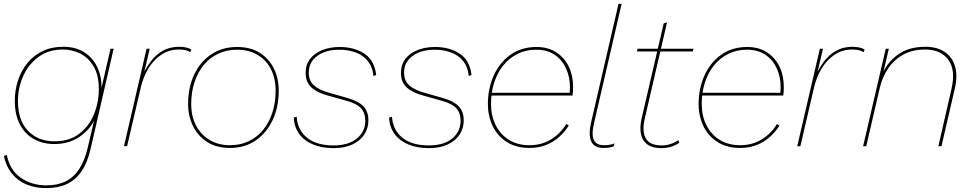

<svg xmlns="http://www.w3.org/2000/svg" viewBox="-27 -750 4984 985"><path d="M209 215Q167 215 130.5 204Q94 193 66 171.5Q38 150 19.5 119.5Q1 89 -7 50L8 45Q23 122 79 161.5Q135 201 212 201Q266 201 307.5 181.5Q349 162 378 119Q407 76 423 8L462 -159L457 -134Q431 -81 377.5 -46Q324 -11 252 -11Q193 -11 147 -36.5Q101 -62 75 -111.5Q49 -161 49 -233Q49 -288 65.5 -338Q82 -388 113.5 -426.5Q145 -465 191 -487.5Q237 -510 297 -510Q370 -510 417.5 -473.5Q465 -437 483.5 -376Q502 -315 487 -241L483 -253L540 -500H556L438 13Q422 84 391 129Q360 174 315 194.5Q270 215 209 215ZM253 -25Q328 -25 378.5 -63Q429 -101 454.5 -162.5Q480 -224 480 -293Q480 -364 453.5 -409Q427 -454 385 -475Q343 -496 296 -496Q222 -496 170.5 -458Q119 -420 92 -359.5Q65 -299 65 -232Q65 -132 117 -78.5Q169 -25 253 -25Z M609 0 725 -500H741L706 -349L701 -356Q720 -399 746 -434Q772 -469 808 -489.5Q844 -510 893 -510Q911 -510 927.5 -506.5Q944 -503 955 -495L948 -482Q938 -490 923 -493Q908 -496 891 -496Q840 -496 800 -469Q760 -442 733.5 -397.5Q707 -353 695 -300L625 0Z M1153 9Q1084 9 1036 -21.5Q988 -52 963 -103.5Q938 -155 938 -216Q938 -302 969.5 -368Q1001 -434 1057.5 -471.5Q1114 -509 1189 -509Q1259 -509 1306.5 -478.5Q1354 -448 1378.5 -397.5Q1403 -347 1403 -285Q1403 -200 1371.5 -133.5Q1340 -67 1284 -29Q1228 9 1153 9ZM1153 -5Q1205 -5 1248 -25Q1291 -45 1322 -82.5Q1353 -120 1370 -171.5Q1387 -223 1387 -285Q1387 -349 1362.5 -396Q1338 -443 1293.5 -469Q1249 -495 1189 -495Q1137 -495 1093.5 -475Q1050 -455 1019 -417.5Q988 -380 971 -329Q954 -278 954 -216Q954 -153 979 -105.5Q1004 -58 1049 -31.5Q1094 -5 1153 -5Z M1685 10Q1623 10 1577.5 -9.5Q1532 -29 1507 -64.5Q1482 -100 1480 -147L1495 -151Q1499 -84 1547.5 -44Q1596 -4 1684 -4Q1761 -4 1804 -39.5Q1847 -75 1847 -131Q1847 -170 1825.5 -194Q1804 -218 1754 -232L1651 -261Q1597 -276 1569 -303Q1541 -330 1541 -376Q1541 -418 1563.5 -447.5Q1586 -477 1626 -493Q1666 -509 1716 -509Q1790 -509 1842 -475Q1894 -441 1903 -365L1889 -360Q1884 -408 1859 -438Q1834 -468 1796 -481.5Q1758 -495 1714 -495Q1644 -495 1600.5 -463Q1557 -431 1557 -378Q1557 -336 1582.5 -313Q1608 -290 1655 -276L1760 -246Q1814 -230 1838.5 -203.5Q1863 -177 1863 -132Q1863 -91 1841 -58.5Q1819 -26 1779 -8Q1739 10 1685 10Z M2174 10Q2112 10 2066.5 -9.5Q2021 -29 1996 -64.5Q1971 -100 1969 -147L1984 -151Q1988 -84 2036.5 -44Q2085 -4 2173 -4Q2250 -4 2293 -39.5Q2336 -75 2336 -131Q2336 -170 2314.5 -194Q2293 -218 2243 -232L2140 -261Q2086 -276 2058 -303Q2030 -330 2030 -376Q2030 -418 2052.5 -447.5Q2075 -477 2115 -493Q2155 -509 2205 -509Q2279 -509 2331 -475Q2383 -441 2392 -365L2378 -360Q2373 -408 2348 -438Q2323 -468 2285 -481.5Q2247 -495 2203 -495Q2133 -495 2089.5 -463Q2046 -431 2046 -378Q2046 -336 2071.5 -313Q2097 -290 2144 -276L2249 -246Q2303 -230 2327.5 -203.5Q2352 -177 2352 -132Q2352 -91 2330 -58.5Q2308 -26 2268 -8Q2228 10 2174 10Z M2689 9Q2621 9 2573 -21.5Q2525 -52 2500.5 -103.5Q2476 -155 2476 -217Q2476 -295 2505.5 -361.5Q2535 -428 2591 -468.5Q2647 -509 2726 -509Q2784 -509 2826 -482Q2868 -455 2890.5 -409Q2913 -363 2913 -305Q2913 -295 2912.5 -283Q2912 -271 2910 -260H2487V-274H2900L2895 -271Q2896 -279 2896.5 -287Q2897 -295 2897 -302Q2897 -355 2877 -399Q2857 -443 2818.5 -469Q2780 -495 2724 -495Q2671 -495 2628 -473.5Q2585 -452 2554.5 -414Q2524 -376 2508 -325.5Q2492 -275 2492 -217Q2492 -156 2516 -108Q2540 -60 2584 -32.5Q2628 -5 2689 -5Q2752 -5 2801 -35.5Q2850 -66 2878 -114L2891 -106Q2871 -74 2841.5 -47.5Q2812 -21 2774 -6Q2736 9 2689 9Z M3070 9Q3022 9 3006.5 -24Q2991 -57 3005 -120L3146 -730H3162L3020 -116Q3007 -61 3019 -33Q3031 -5 3072 -5Q3090 -5 3102 -7.5Q3114 -10 3125 -14L3122 0Q3115 4 3101 6.5Q3087 9 3070 9Z M3366 10Q3322 10 3296 -7.5Q3270 -25 3262 -58.5Q3254 -92 3264 -140L3378 -630L3395 -635L3280 -138Q3266 -75 3286.5 -39.5Q3307 -4 3367 -4Q3392 -4 3413 -11Q3434 -18 3453 -31L3458 -18Q3441 -5 3416.5 2.5Q3392 10 3366 10ZM3240 -486 3244 -500H3531L3527 -486Z M3770 9Q3702 9 3654 -21.5Q3606 -52 3581.5 -103.5Q3557 -155 3557 -217Q3557 -295 3586.5 -361.5Q3616 -428 3672 -468.5Q3728 -509 3807 -509Q3865 -509 3907 -482Q3949 -455 3971.5 -409Q3994 -363 3994 -305Q3994 -295 3993.5 -283Q3993 -271 3991 -260H3568V-274H3981L3976 -271Q3977 -279 3977.5 -287Q3978 -295 3978 -302Q3978 -355 3958 -399Q3938 -443 3899.5 -469Q3861 -495 3805 -495Q3752 -495 3709 -473.5Q3666 -452 3635.5 -414Q3605 -376 3589 -325.5Q3573 -275 3573 -217Q3573 -156 3597 -108Q3621 -60 3665 -32.5Q3709 -5 3770 -5Q3833 -5 3882 -35.5Q3931 -66 3959 -114L3972 -106Q3952 -74 3922.5 -47.5Q3893 -21 3855 -6Q3817 9 3770 9Z M4063 0 4179 -500H4195L4160 -349L4155 -356Q4174 -399 4200 -434Q4226 -469 4262 -489.5Q4298 -510 4347 -510Q4365 -510 4381.5 -506.5Q4398 -503 4409 -495L4402 -482Q4392 -490 4377 -493Q4362 -496 4345 -496Q4294 -496 4254 -469Q4214 -442 4187.5 -397.5Q4161 -353 4149 -300L4079 0Z M4401 0 4517 -500H4533L4500 -360L4496 -361Q4519 -424 4575.5 -467Q4632 -510 4720 -510Q4780 -510 4819 -484Q4858 -458 4872.5 -409.5Q4887 -361 4871 -294L4803 0H4787L4854 -292Q4877 -391 4838 -443.5Q4799 -496 4719 -496Q4653 -496 4605.5 -469Q4558 -442 4528.5 -397.5Q4499 -353 4487 -301L4417 0Z"/></svg>

Font: Work Sans Thin
Style: Italic
Weight: 250
Italic angle: -13°
Designer: Wei Huang
Foundry: Wei Huang
Version: Version 2.012